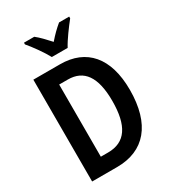

<svg xmlns="http://www.w3.org/2000/svg" viewBox="-221 -1052 1043 1166"><g transform="rotate(-30 300.0 -468.5)"><path d="M240 -777H351C374 -821 423 -886 454 -925V-937H383C352 -911 328 -888 296 -851C265 -885 236 -916 209 -937H137V-925C171 -885 218 -819 240 -777ZM551 -368C551 -593 445 -714 261 -714H74V0H249C441 0 551 -127 551 -368ZM425 -363C425 -190 368 -104 246 -104H195V-610H256C367 -610 425 -532 425 -363Z"/></g></svg>

Font: Noto Sans Khmer Condensed SemiBold
Style: Regular
Weight: 600
Width: 3
Designer: Danh Hong and the Monotype Design Team
Foundry: Monotype Imaging Inc.
Version: Version 2.004